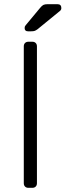

<svg xmlns="http://www.w3.org/2000/svg" viewBox="-20 -900 314 920"><path d="M116 0Q106 0 100 -6Q94 -12 94 -22V-678Q94 -688 100 -694Q106 -700 116 -700H135Q145 -700 151 -694Q157 -688 157 -678V-22Q157 -12 151 -6Q145 0 135 0ZM114 -750Q98 -750 98 -766Q98 -774 103 -779L172 -862Q181 -873 188 -876.5Q195 -880 209 -880H255Q274 -880 274 -861Q274 -854 269 -849L160 -760Q152 -754 146 -752Q140 -750 129 -750Z"/></svg>

Font: Rubik AZ
Style: Regular
Weight: 300
Designer: Hubert and Fischer
Foundry: Hubert & Fischer
Version: Version 2.000